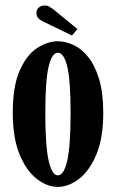

<svg xmlns="http://www.w3.org/2000/svg" viewBox="-20 -684 432 714"><path d="M195 11Q155 11 116.2 -19.2Q77.5 -49.5 52.5 -110.5Q27.5 -171.5 27.5 -263.5Q27.5 -364 53.5 -422.2Q79.5 -480.5 118.2 -505.5Q157 -530.5 195 -530.5Q223.5 -530.5 253.2 -516.8Q283 -503 308 -472Q333 -441 348.5 -389.8Q364 -338.5 364 -263.5Q364 -171.5 338.8 -110.5Q313.5 -49.5 274.5 -19.2Q235.5 11 195 11ZM195 -32Q217.5 -32 230 -86.2Q242.5 -140.5 242.5 -263.5Q242.5 -386 230 -437Q217.5 -488 195 -488Q173.5 -488 161 -437Q148.5 -386 148.5 -263.5Q148.5 -140.5 161 -86.2Q173.5 -32 195 -32ZM247.5 -552 144.5 -602Q130 -609 122.8 -616Q115.5 -623 115.5 -636.5Q115.5 -648.5 124.2 -656Q133 -663.5 146 -663.5Q156.5 -663.5 163.5 -659.2Q170.5 -655 178 -649.5L268 -576Z"/></svg>

Font: Imbue 10pt
Style: Bold
Weight: 700
Designer: Tyler Finck
Foundry: Etcetera Type Company
Version: Version 1.102; ttfautohint (v1.8.3)